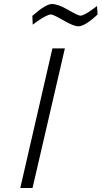

<svg xmlns="http://www.w3.org/2000/svg" viewBox="-20 -936 506 956"><path d="M370 -805Q347 -805 296 -834.5Q245 -864 234 -864Q214 -864 160 -826L143 -813L141 -857Q208 -916 238.5 -916Q269 -916 319 -887Q369 -858 380 -858Q399 -858 447 -894L463 -906L466 -864Q403 -805 370 -805ZM81 0 241 -695H303L142 0Z"/></svg>

Font: Titillium Web Light
Style: Italic
Weight: 300
Italic angle: -13°
Version: Version 1.002;PS 57.000;hotconv 1.0.70;makeotf.lib2.5.55311